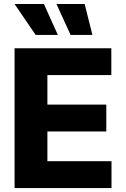

<svg xmlns="http://www.w3.org/2000/svg" viewBox="-20 -951 636 971"><path d="M53.7 -707H543V-571.3H219.7V-421.9H517.6V-286.1H219.7V-135.7H543.9V0H53.7ZM53.7 -930.7H202.1L272.5 -774.4H160.2ZM265.6 -930.7H408.2L447.3 -774.4H336.9Z"/></svg>

Font: Pretendard ExtraBold
Style: Regular
Weight: 800
Designer: Base glyphs from Inter by Rasmus Andersson; Hangeul glyphs from Noto Sans CJK(Source Han Sans) by Jang Soo-young and Kan
Foundry: Kil Hyung-jin
Version: Version 1.309